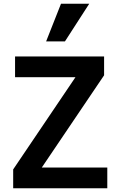

<svg xmlns="http://www.w3.org/2000/svg" viewBox="-20 -1000 640 1020"><path d="M50 0H550V-110H202L533 -600V-700H60V-590H381L50 -100ZM454 -980H304L225 -780H325Z"/></svg>

Font: CommitMono
Style: 700Regular
Weight: 700
Monospace: yes
Designer: Eigil Nikolajsen
Foundry: Eigil Nikolajsen
Version: Version 1.143